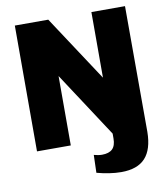

<svg xmlns="http://www.w3.org/2000/svg" viewBox="-95 -780 922 1052"><g transform="rotate(-10 366.0 -254.0)"><path d="M495 192Q463 192 427.5 186.5Q392 181 359 172L362 73Q373 76 384.5 78Q396 80 407 80Q446 80 465 61.5Q484 43 484 3V-24L247 -386V0H59V-700H245L485 -335V-700H672L673 0Q672 97 628.5 144.5Q585 192 495 192Z"/></g></svg>

Font: Pathway Extreme SemiCondensed ExtraBold
Style: Regular
Weight: 800
Width: 4
Version: Version 1.001;gftools[0.9.26]